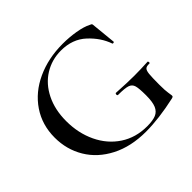

<svg xmlns="http://www.w3.org/2000/svg" viewBox="-151 -826 1027 1027"><g transform="rotate(-45 362.5 -312.0)"><path d="M49 -311Q49 -407 99 -481Q149 -555 237 -595.5Q325 -636 434 -636Q484 -636 531.5 -628Q579 -620 608 -605Q618 -601 619.5 -598.5Q621 -596 622 -582L635 -451Q635 -448 629.5 -447Q624 -446 623 -449Q601 -513 545 -565Q489 -617 402 -617Q333 -617 276.5 -582Q220 -547 187.5 -481.5Q155 -416 155 -330Q155 -239 190.5 -164.5Q226 -90 291 -47Q356 -4 442 -4Q485 -4 509 -14Q533 -24 544 -50Q555 -76 555 -126Q555 -178 549 -198.5Q543 -219 522.5 -226Q502 -233 451 -233Q445 -233 445 -241Q445 -244 446.5 -246.5Q448 -249 450 -249Q533 -244 583 -244Q633 -244 687 -247Q691 -247 691.5 -240Q692 -233 687 -233Q667 -234 658.5 -226.5Q650 -219 647.5 -195.5Q645 -172 645 -116Q645 -71 648.5 -52Q652 -33 652 -28Q652 -22 650 -20Q648 -18 641 -16Q515 12 417 12Q304 12 220.5 -31Q137 -74 93 -147.5Q49 -221 49 -311Z"/></g></svg>

Font: Cormorant Garamond SemiBold
Style: Regular
Weight: 600
Designer: Christian Thalmann (Catharsis Fonts)
Foundry: Catharsis Fonts
Version: Version 4.000